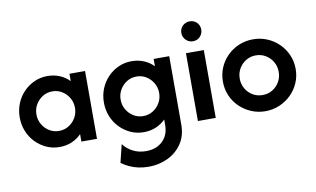

<svg xmlns="http://www.w3.org/2000/svg" viewBox="-81 -772 1915 1162"><g transform="rotate(-10 876.0 -191.0)"><path d="M236.1 9.7Q193.1 9.7 155.6 -7.3Q118.1 -24.3 89.2 -54.2Q60.4 -84 44.4 -123.6Q28.5 -163.2 28.5 -208.3Q28.5 -253.5 44.4 -293.1Q60.4 -332.6 89.2 -362.5Q118.1 -392.4 155.6 -409.4Q193.1 -426.4 236.1 -426.4Q277.1 -426.4 311.8 -411.8Q346.5 -397.2 370.8 -371.5V-416.7H466.7V0H370.8V-45.8Q346.5 -20.1 311.8 -5.2Q277.1 9.7 236.1 9.7ZM249.3 -86.8Q282.6 -86.8 309.4 -103.5Q336.1 -120.1 352.1 -147.6Q368.1 -175 368.1 -208.3Q368.1 -241.7 352.1 -269.1Q336.1 -296.5 309.4 -313.2Q282.6 -329.9 250 -329.9Q216.7 -329.9 189.9 -313.2Q163.2 -296.5 147.2 -269.1Q131.2 -241.7 131.2 -208.3Q131.2 -175 147.2 -147.6Q163.2 -120.1 189.9 -103.5Q216.7 -86.8 249.3 -86.8Z M747.2 220.8Q714.6 220.8 684.7 214.6Q654.9 208.3 628.8 196.2Q602.8 184 581.2 168.1L608.3 57.6Q630.6 87.5 666.3 106.2Q702.1 125 747.2 125Q791 125 822.2 107.6Q853.5 90.3 870.5 60.1Q887.5 29.9 887.5 -9.7V-44.4Q862.5 -19.4 828.5 -4.9Q794.4 9.7 753.5 9.7Q710.4 9.7 672.9 -7.3Q635.4 -24.3 606.6 -54.2Q577.8 -84 561.8 -123.6Q545.8 -163.2 545.8 -208.3Q545.8 -253.5 561.8 -293.1Q577.8 -332.6 606.6 -362.5Q635.4 -392.4 672.9 -409.4Q710.4 -426.4 753.5 -426.4Q794.4 -426.4 829.2 -411.8Q863.9 -397.2 888.2 -371.5V-416.7H984V4.2Q984 72.2 951 120.8Q918.1 169.4 863.9 195.1Q809.7 220.8 747.2 220.8ZM766.7 -86.8Q800 -86.8 826.7 -103.5Q853.5 -120.1 869.4 -147.6Q885.4 -175 885.4 -208.3Q885.4 -241.7 869.4 -269.1Q853.5 -296.5 826.7 -313.2Q800 -329.9 767.4 -329.9Q734 -329.9 707.3 -313.2Q680.6 -296.5 664.6 -269.1Q648.6 -241.7 648.6 -208.3Q648.6 -175 664.6 -147.6Q680.6 -120.1 707.3 -103.5Q734 -86.8 766.7 -86.8Z M1086.8 0V-416.7H1196.5V0ZM1141.7 -480.6Q1125 -480.6 1111.1 -488.9Q1097.2 -497.2 1088.9 -511.1Q1080.6 -525 1080.6 -541.7Q1080.6 -559.7 1088.9 -573.3Q1097.2 -586.8 1111.1 -594.8Q1125 -602.8 1141.7 -602.8Q1159.7 -602.8 1173.3 -594.8Q1186.8 -586.8 1194.8 -573.3Q1202.8 -559.7 1202.8 -541.7Q1202.8 -525 1194.8 -511.1Q1186.8 -497.2 1173.3 -488.9Q1159.7 -480.6 1141.7 -480.6Z M1500.7 12.5Q1454.2 12.5 1413.5 -4.9Q1372.9 -22.2 1342 -52.4Q1311.1 -82.6 1294.1 -122.6Q1277.1 -162.5 1277.1 -208.3Q1277.1 -254.2 1294.1 -294.1Q1311.1 -334 1342 -364.6Q1372.9 -395.1 1413.5 -412.2Q1454.2 -429.2 1500.7 -429.2Q1546.5 -429.2 1587.2 -412.2Q1627.8 -395.1 1658.7 -364.6Q1689.6 -334 1706.9 -294.1Q1724.3 -254.2 1724.3 -208.3Q1724.3 -162.5 1706.9 -122.6Q1689.6 -82.6 1658.7 -52.4Q1627.8 -22.2 1587.2 -4.9Q1546.5 12.5 1500.7 12.5ZM1500 -86.8Q1534 -86.8 1561.1 -103.1Q1588.2 -119.4 1604.2 -147.2Q1620.1 -175 1620.1 -208.3Q1620.1 -242.4 1604.2 -269.8Q1588.2 -297.2 1561.1 -313.9Q1534 -330.6 1500 -330.6Q1466.7 -330.6 1439.6 -313.9Q1412.5 -297.2 1396.5 -269.8Q1380.6 -242.4 1380.6 -208.3Q1380.6 -175 1396.5 -147.2Q1412.5 -119.4 1439.6 -103.1Q1466.7 -86.8 1500 -86.8Z"/></g></svg>

Font: Afacad Flux SemiBold
Style: Regular
Weight: 600
Designer: Kristian Moeller
Foundry: Dicotype
Version: Version 1.100